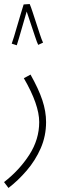

<svg xmlns="http://www.w3.org/2000/svg" viewBox="-35 -700 317 950"><path d="M7 230 -15 201Q61 142 110 66Q159 -10 159 -96Q159 -182 83 -313L116 -331Q156 -260 174.5 -204.5Q193 -149 193 -96Q193 -27 166.5 33.5Q140 94 97 144Q54 194 7 230ZM82 -678 112 -680Q118 -666 126.5 -640Q135 -614 144.5 -585Q154 -556 162.5 -530Q171 -504 178 -489L154 -478Q148 -490 138 -520.5Q128 -551 116.5 -585Q105 -619 97 -643Q89 -615 78.5 -579Q68 -543 59.5 -513.5Q51 -484 48 -476L23 -484Q27 -494 34.5 -519Q42 -544 51 -575Q60 -606 68.5 -634Q77 -662 82 -678Z"/></svg>

Font: Noto Sans Arabic ExtCond ExtLt
Style: Regular
Weight: 200
Width: 2
Designer: Monotype Design Team, Nadine Chahine, Nizar Qandah and Khaled Hosny
Foundry: Monotype Imaging Inc.
Version: Version 2.012; ttfautohint (v1.8.4.7-5d5b)